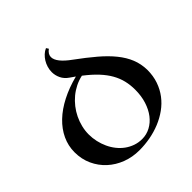

<svg xmlns="http://www.w3.org/2000/svg" viewBox="-255 -1181 1401 1401"><g transform="rotate(-45 445.5 -481.0)"><path d="M389.2 23.9Q318.4 23.9 255.6 0Q192.9 -23.9 145.8 -67.1Q98.6 -110.4 71.3 -169.9Q43.9 -229.5 43.9 -300.8Q43.9 -367.7 71.8 -427.2Q99.6 -486.8 151.4 -536.4Q203.1 -585.9 276.9 -623.8Q350.6 -661.6 441.9 -685.1L404.8 -710.9Q370.1 -734.4 355 -766.4Q339.8 -798.3 339.8 -832Q339.8 -856.4 346.9 -880.4Q354 -904.3 366.7 -924.8Q379.4 -945.3 396.5 -961.2Q413.6 -977.1 434.1 -985.8L445.8 -967.8Q413.1 -944.3 413.1 -914.1Q413.1 -886.2 438.5 -854.5Q463.9 -822.8 512.2 -788.1Q593.8 -728.5 655.5 -676Q717.3 -623.5 759 -571.8Q800.8 -520 822.3 -466.6Q843.8 -413.1 845.2 -351.1Q845.2 -288.1 827.1 -236.1Q809.1 -184.1 777.3 -142.3Q745.6 -100.6 702.1 -69.3Q658.7 -38.1 607.9 -17.3Q557.1 3.4 501.5 13.7Q445.8 23.9 389.2 23.9ZM680.2 -311Q680.2 -359.9 669.7 -403.6Q659.2 -447.3 635.5 -489.3Q611.8 -531.2 573 -572.8Q534.2 -614.3 477.1 -658.2Q438.5 -649.9 403.8 -632.6Q369.1 -615.2 339.4 -590.6Q309.6 -565.9 285.4 -534.9Q261.2 -503.9 244.4 -469Q227.5 -434.1 218.3 -396.2Q209 -358.4 209 -319.8Q209 -281.7 217.3 -244.9Q225.6 -208 241 -174.6Q256.3 -141.1 278.8 -112.8Q301.3 -84.5 329.3 -64Q357.4 -43.5 390.9 -31.7Q424.3 -20 461.9 -20Q507.3 -20 547.1 -41.3Q586.9 -62.5 616.5 -100.8Q646 -139.2 663.1 -192.6Q680.2 -246.1 680.2 -311Z"/></g></svg>

Font: Uncial Antiqua
Style: Regular
Weight: 400
Version: Version 1.000